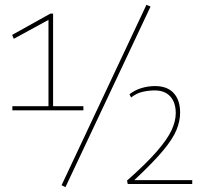

<svg xmlns="http://www.w3.org/2000/svg" viewBox="-20 -760 875 792"><path d="M31 -305V-322H180V-678L37 -600L30 -616L188 -704H199V-322H324V-305ZM250 12 234 4 584 -740 601 -733ZM507 -1 504 -15Q583 -85 626.5 -135Q670 -185 687.5 -222.5Q705 -260 705 -293Q705 -337 682.5 -362Q660 -387 618 -387Q593 -387 567.5 -381Q542 -375 521 -358L514 -371Q537 -389 564.5 -397Q592 -405 619 -405Q670 -405 696.5 -376Q723 -347 723 -295Q723 -261 708 -224Q693 -187 652 -138Q611 -89 534 -17H773V-1Z"/></svg>

Font: Georama Thin
Style: Regular
Weight: 100
Designer: Jean-Baptiste Levee
Foundry: Production Type
Version: Version 1.000